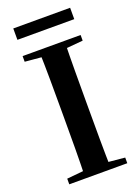

<svg xmlns="http://www.w3.org/2000/svg" viewBox="-167 -970 759 1042"><g transform="rotate(-20 213.0 -449.5)"><path d="M48.8 -833.1H377.1V-898.8H48.8ZM45.1 0H380.1V-32.6L226 -47.3H198.2L45.1 -32.6ZM138.6 0H287C284.3 -115.1 284.3 -231.2 284.3 -346.9V-393.6C284.3 -510.8 284.3 -627.1 287 -740.5H138.6C142.1 -625.4 142.1 -510 142.1 -393.6V-346.1C142.1 -229 142.1 -112.9 138.6 0ZM45.1 -707.9 198.2 -694.2H226L380.1 -707.9V-740.5H45.1Z"/></g></svg>

Font: Source Han Serif CN VF
Style: Regular
Weight: 250
Designer: Ryoko NISHIZUKA 西塚涼子 (kana & ideographs); Frank Grießhammer (Latin, Greek & Cyrillic); Wenlong ZHANG 张文龙 (bopomofo); San
Foundry: Adobe
Version: Version 2.002;hotconv 1.1.0;makeotfexe 2.6.0